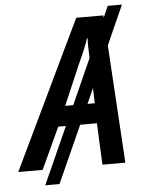

<svg xmlns="http://www.w3.org/2000/svg" viewBox="-118 -805 690 925"><g transform="rotate(-5 227.0 -342.5)"><path d="M422 -570 457 0H346L337 -201H256L132 75H63L187 -201H150L57 0H-61L282 -716H413L414 -705L438 -760H507ZM231 -298 329 -517Q327 -557 327 -578Q327 -602 328 -613H325Q309 -564 277 -496L192 -298ZM333 -372 300 -298H335Z"/></g></svg>

Font: Noto Sans UI NarrowMedium
Style: Italic
Weight: 500
Width: 4
Italic angle: -12°
Designer: Monotype Design Team
Foundry: Monotype Imaging Inc.
Version: Version 1.001